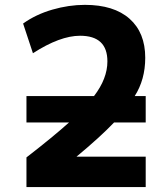

<svg xmlns="http://www.w3.org/2000/svg" viewBox="-20 -761 683 783"><path d="M87.9 -261.7V-369.1H363.3Q418 -440.4 418 -510.7Q418 -615.2 306.6 -615.2Q224.6 -615.2 114.3 -543.9L74.2 -665Q126 -702.1 193.4 -721.7Q260.7 -741.2 326.2 -741.2Q444.3 -741.2 508.3 -684.6Q572.3 -627.9 572.3 -525.4Q572.3 -436.5 529.3 -369.1H574.2V-261.7H445.3Q389.6 -203.1 292 -122.1H574.2V2H87.9V-119.1Q195.3 -202.1 261.7 -261.7Z"/></svg>

Font: Gen Shin Gothic Bold
Style: Bold
Weight: 700
Designer: [Source Han Sans]
Ryoko NISHIZUKA  (kana & ideographs); Paul D. Hunt (Latin, Greek & Cyrillic); Wenlong ZHANG  (bopomofo
Version: Version 1.002.20150607